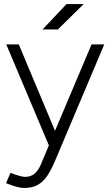

<svg xmlns="http://www.w3.org/2000/svg" viewBox="-20 -720 547 952"><path d="M99 212Q83 212 61 206Q39 200 10 188L32 137Q58 147 76 152Q94 157 104 157Q133 157 151.5 141Q170 125 182 97L239 -39L434 -500H497L252 80Q234 122 214.5 151.5Q195 181 167.5 196.5Q140 212 99 212ZM222 0 11 -500H73L266 -40L283 0ZM191 -574 310 -700H395L267 -574Z"/></svg>

Font: Figtree Light Light
Style: Regular
Weight: 300
Version: Version 2.001;gftools[0.9.30]